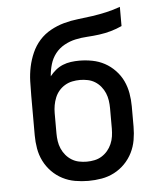

<svg xmlns="http://www.w3.org/2000/svg" viewBox="-53 -781 706 836"><g transform="rotate(-5 300.0 -363.5)"><path d="M300 8Q271 8 242 3Q213 -2 187 -15.5Q161 -29 140.5 -50Q120 -71 107 -97Q94 -123 89 -152Q84 -181 84 -210V-299Q84 -320 84 -341Q84 -362 84 -383Q84 -415 85 -446.5Q86 -478 92.5 -509Q99 -540 112 -569.5Q125 -599 146 -622.5Q167 -646 195 -661.5Q223 -677 253.5 -685.5Q284 -694 316 -697.5Q348 -701 379 -705.5Q410 -710 441 -717Q472 -724 502 -735V-651Q478 -640 453 -633Q428 -626 402 -622.5Q376 -619 349.5 -617.5Q323 -616 297.5 -610.5Q272 -605 248.5 -592Q225 -579 209 -558.5Q193 -538 185.5 -512.5Q178 -487 176 -460Q176 -460 176 -460Q176 -460 176 -460Q188 -475 202 -486.5Q216 -498 233 -505Q250 -512 268.5 -514.5Q287 -517 305 -517Q334 -517 362.5 -511.5Q391 -506 416 -492.5Q441 -479 461.5 -457.5Q482 -436 494 -410.5Q506 -385 511 -356.5Q516 -328 516 -299V-210Q516 -181 511 -152Q506 -123 493 -97Q480 -71 459.5 -50Q439 -29 413 -15.5Q387 -2 358 3Q329 8 300 8ZM300 -76Q317 -76 334 -79.5Q351 -83 365.5 -92Q380 -101 391 -114Q402 -127 409 -143Q416 -159 418.5 -176Q421 -193 421 -210V-299Q421 -316 418.5 -333Q416 -350 409.5 -365.5Q403 -381 392 -394.5Q381 -408 366.5 -417Q352 -426 335 -429.5Q318 -433 301 -433Q284 -433 267 -429.5Q250 -426 235 -417Q220 -408 209 -395Q198 -382 191.5 -366Q185 -350 182 -333Q179 -316 179 -299V-210Q179 -193 181.5 -176Q184 -159 191 -143Q198 -127 209 -114Q220 -101 234.5 -92Q249 -83 266 -79.5Q283 -76 300 -76Z"/></g></svg>

Font: Iosevka Curly Slab MdEx
Style: Regular
Weight: 500
Width: 7
Monospace: yes
Designer: Belleve Invis
Foundry: Belleve Invis
Version: Version 11.1.0; ttfautohint (v1.8.3)